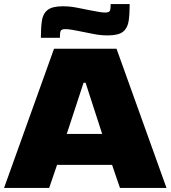

<svg xmlns="http://www.w3.org/2000/svg" viewBox="-20 -929 843 949"><path d="M0 0 247 -688H556L803 0H573L534 -114H262L223 0ZM310 -267H485L403 -520H393ZM182 -742Q182 -791 187 -826Q192 -861 215 -879.5Q238 -898 291 -898Q324 -898 358 -891.5Q392 -885 421 -879Q444 -875 464 -871Q484 -867 499 -867Q520 -867 523.5 -876.5Q527 -886 527 -909H621Q621 -861 616 -826Q611 -791 588.5 -772.5Q566 -754 512 -754Q478 -754 445 -760.5Q412 -767 382 -773Q358 -778 338 -781.5Q318 -785 303 -785Q283 -785 279.5 -775.5Q276 -766 276 -742Z"/></svg>

Font: Saira Expanded ExtraBold
Style: Regular
Weight: 800
Width: 7
Designer: Hector Gatti with collaboration of the Omnibus-Type team
Foundry: Omnibus-Type
Version: Version 1.101